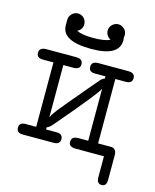

<svg xmlns="http://www.w3.org/2000/svg" viewBox="-116 -718 757 935"><g transform="rotate(15 262.5 -250.5)"><path d="M21 -26.9Q21 -51.8 50.8 -53.2H106V-377.9H50.8Q21 -378.9 21 -403.8Q21 -430.7 55.2 -431.2H207Q240.2 -431.2 240.2 -403.8Q240.2 -377.9 207 -377.9Q207 -377.9 155.8 -377.9V-113.8Q160.6 -127.9 184.3 -158Q208 -188 303.2 -300.8Q342.3 -347.7 349.1 -354.7Q356 -361.8 368.2 -367.2V-377.9H313Q284.2 -378.9 284.2 -403.8Q284.2 -430.7 316.9 -431.2H469.2Q503.4 -431.2 502.9 -403.8Q502.9 -377.9 470.2 -377.9H418V-53.2H480Q488.8 -53.2 494.4 -51.5Q500 -49.8 505.6 -42Q511.2 -34.2 511.2 -19V106Q511.2 138.2 486.8 138.2Q461.9 138.2 461.9 105V0H318.8Q283.7 0 284.2 -25.9Q284.2 -52.7 316.9 -53.2H368.2V-315.9Q359.4 -291 181.2 -83Q169.9 -69.8 155.8 -64V-53.2H209Q239.7 -53.2 240.2 -26.9Q240.2 0 208 0H53.2Q21 0 21 -26.9ZM117.2 -568.8V-595.2Q117.2 -613.3 130.1 -626.2Q143.1 -639.2 160.2 -639.2Q178.2 -639.2 190.7 -626.5Q203.1 -613.8 203.1 -595.2Q203.1 -570.3 178.2 -556.2Q206.1 -543 262 -543Q317.9 -543 346.2 -556.2Q321.3 -570.3 320.8 -596.2Q320.8 -614.3 334 -626.7Q347.2 -639.2 364 -639.2Q380.9 -639.2 394 -626.5Q407.2 -613.8 407.2 -595.2Q407.2 -593.3 406.5 -589.1Q405.8 -585 405.8 -583Q405.8 -581.1 406.5 -576.4Q407.2 -571.8 407.2 -569.8Q407.2 -488.8 266.1 -488.8Q117.2 -488.8 117.2 -568.8Z"/></g></svg>

Font: CMU Typewriter Text
Style: Light
Weight: 200
Version: Version 0.7.0